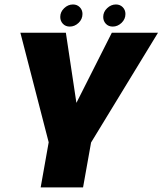

<svg xmlns="http://www.w3.org/2000/svg" viewBox="-20 -818 710 838"><path d="M157.5 0 192.5 -197 69 -675H267.5L313.5 -369L468 -675H669.5L377.5 -196L342.5 0ZM284.5 -702Q266 -702 254.5 -714.2Q243 -726.5 243 -744Q243 -766 260 -782.2Q277 -798.5 298.5 -798.5Q316.5 -798.5 328.2 -786.5Q340 -774.5 340 -757Q340 -734.5 323 -718.2Q306 -702 284.5 -702ZM472 -702Q453.5 -702 442 -714.2Q430.5 -726.5 430.5 -744Q430.5 -766 447.5 -782.2Q464.5 -798.5 486 -798.5Q504 -798.5 515.8 -786.5Q527.5 -774.5 527.5 -757Q527.5 -734.5 510.5 -718.2Q493.5 -702 472 -702Z"/></svg>

Font: Anybody ExtraBold
Style: Italic
Weight: 800
Italic angle: -10°
Designer: Tyler Finck
Foundry: Etcetera Type Company
Version: Version 1.010; ttfautohint (v1.8.3) -l 8 -r 50 -G 200 -x 14 